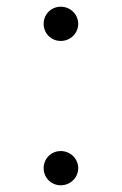

<svg xmlns="http://www.w3.org/2000/svg" viewBox="-20 -540 362 572"><path d="M161 -90C132 -90 110 -67 110 -39C110 -11 132 12 161 12C190 12 213 -11 213 -39C213 -67 190 -90 161 -90ZM161 -520C132 -520 110 -497 110 -469C110 -441 132 -418 161 -418C190 -418 213 -441 213 -469C213 -497 190 -520 161 -520Z"/></svg>

Font: AllPunType ExtraLight
Style: Regular
Weight: 280
Version: 1.0